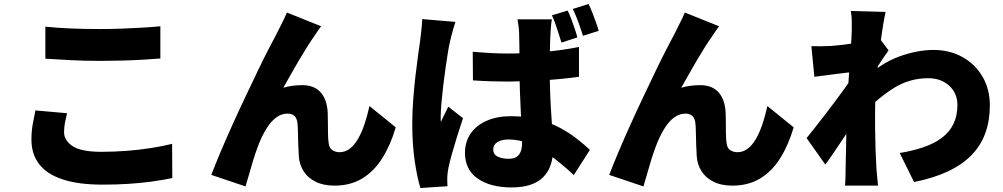

<svg xmlns="http://www.w3.org/2000/svg" viewBox="-20 -875 5040 965"><path d="M208 -741Q264 -735 334 -732Q404 -729 485 -729Q535 -729 589.5 -731Q644 -733 695.5 -736Q747 -739 786 -743V-581Q751 -578 699 -575Q647 -572 591 -570.5Q535 -569 486 -569Q406 -569 338 -572.5Q270 -576 208 -580ZM317 -306Q311 -281 306.5 -258Q302 -235 302 -211Q302 -169 345 -140.5Q388 -112 489 -112Q556 -112 619 -117Q682 -122 739.5 -131Q797 -140 845 -152L846 20Q798 30 743 37.5Q688 45 626.5 49Q565 53 495 53Q374 53 294.5 26.5Q215 0 176.5 -50.5Q138 -101 138 -173Q138 -219 145.5 -256Q153 -293 158 -320Z M1594 -743Q1586 -733 1578 -720.5Q1570 -708 1562 -697Q1543 -670 1522.5 -637.5Q1502 -605 1481.5 -570Q1461 -535 1441.5 -500.5Q1422 -466 1404 -434Q1427 -441 1451 -444Q1475 -447 1499 -447Q1559 -447 1591 -411.5Q1623 -376 1627 -311Q1628 -293 1628 -263.5Q1628 -234 1628.5 -204Q1629 -174 1632 -155Q1635 -130 1651 -120Q1667 -110 1687 -110Q1714 -110 1737 -127Q1760 -144 1778.5 -175.5Q1797 -207 1811.5 -249.5Q1826 -292 1837 -342L1969 -235Q1943 -146 1901.5 -80Q1860 -14 1800.5 22Q1741 58 1661 58Q1605 58 1565.5 38Q1526 18 1505.5 -15Q1485 -48 1482 -88Q1480 -114 1479 -147Q1478 -180 1477.5 -210Q1477 -240 1475 -256Q1473 -279 1460.5 -291.5Q1448 -304 1425 -304Q1395 -304 1369 -285Q1343 -266 1322 -233Q1301 -200 1284 -159Q1275 -137 1265 -108Q1255 -79 1246 -47.5Q1237 -16 1228.5 12.5Q1220 41 1214 62L1042 4Q1061 -46 1088 -110Q1115 -174 1147 -245Q1179 -316 1212 -385.5Q1245 -455 1275 -517.5Q1305 -580 1329 -626.5Q1353 -673 1366 -697Q1376 -718 1391 -746.5Q1406 -775 1422 -812Z M2356 -615Q2400 -611 2444.5 -608.5Q2489 -606 2534 -606Q2627 -606 2719 -614.5Q2811 -623 2890 -639V-489Q2812 -478 2719.5 -472Q2627 -466 2535 -465Q2491 -465 2446 -466.5Q2401 -468 2357 -471ZM2754 -778Q2751 -764 2749.5 -746Q2748 -728 2747 -711Q2746 -696 2745 -669Q2744 -642 2743.5 -607.5Q2743 -573 2743 -533Q2743 -458 2745.5 -397.5Q2748 -337 2751.5 -288.5Q2755 -240 2757.5 -200.5Q2760 -161 2760 -127Q2760 -83 2748 -47Q2736 -11 2711 14.5Q2686 40 2646.5 53.5Q2607 67 2551 67Q2445 67 2381 22.5Q2317 -22 2317 -107Q2317 -163 2346 -204.5Q2375 -246 2427 -268.5Q2479 -291 2548 -291Q2623 -291 2684 -275Q2745 -259 2793.5 -233Q2842 -207 2879.5 -177.5Q2917 -148 2945 -122L2864 5Q2803 -52 2748 -92Q2693 -132 2641 -153Q2589 -174 2536 -174Q2502 -174 2480.5 -161Q2459 -148 2459 -124Q2459 -98 2482 -87.5Q2505 -77 2536 -77Q2561 -77 2575.5 -86Q2590 -95 2597 -113Q2604 -131 2604 -158Q2604 -183 2602 -223.5Q2600 -264 2597.5 -314Q2595 -364 2593 -420Q2591 -476 2591 -533Q2591 -593 2590.5 -641Q2590 -689 2589 -709Q2589 -720 2586.5 -741Q2584 -762 2581 -778ZM2269 -765Q2265 -754 2259 -733Q2253 -712 2248 -692Q2243 -672 2241 -663Q2237 -647 2231.5 -613Q2226 -579 2219.5 -534.5Q2213 -490 2207.5 -443Q2202 -396 2198.5 -354.5Q2195 -313 2195 -285Q2195 -283 2195 -274Q2195 -265 2196 -262Q2202 -277 2208 -288.5Q2214 -300 2220.5 -312.5Q2227 -325 2233 -339L2307 -281Q2292 -236 2277.5 -189.5Q2263 -143 2251.5 -102Q2240 -61 2234 -32Q2232 -22 2230 -7.5Q2228 7 2228 15Q2228 23 2228 35.5Q2228 48 2229 61L2093 70Q2077 19 2064.5 -65Q2052 -149 2052 -251Q2052 -308 2056.5 -369.5Q2061 -431 2067.5 -488Q2074 -545 2080.5 -591.5Q2087 -638 2091 -666Q2094 -689 2097.5 -720Q2101 -751 2102 -779ZM2833 -822Q2843 -802 2852 -777.5Q2861 -753 2869 -729.5Q2877 -706 2882 -687L2802 -661Q2795 -683 2787.5 -706.5Q2780 -730 2772 -753.5Q2764 -777 2754 -798ZM2938 -855Q2948 -835 2957.5 -810.5Q2967 -786 2975.5 -762.5Q2984 -739 2989 -720L2910 -695Q2900 -727 2887 -763Q2874 -799 2859 -830Z M3594 -743Q3586 -733 3578 -720.5Q3570 -708 3562 -697Q3543 -670 3522.5 -637.5Q3502 -605 3481.5 -570Q3461 -535 3441.5 -500.5Q3422 -466 3404 -434Q3427 -441 3451 -444Q3475 -447 3499 -447Q3559 -447 3591 -411.5Q3623 -376 3627 -311Q3628 -293 3628 -263.5Q3628 -234 3628.5 -204Q3629 -174 3632 -155Q3635 -130 3651 -120Q3667 -110 3687 -110Q3714 -110 3737 -127Q3760 -144 3778.5 -175.5Q3797 -207 3811.5 -249.5Q3826 -292 3837 -342L3969 -235Q3943 -146 3901.5 -80Q3860 -14 3800.5 22Q3741 58 3661 58Q3605 58 3565.5 38Q3526 18 3505.5 -15Q3485 -48 3482 -88Q3480 -114 3479 -147Q3478 -180 3477.5 -210Q3477 -240 3475 -256Q3473 -279 3460.5 -291.5Q3448 -304 3425 -304Q3395 -304 3369 -285Q3343 -266 3322 -233Q3301 -200 3284 -159Q3275 -137 3265 -108Q3255 -79 3246 -47.5Q3237 -16 3228.5 12.5Q3220 41 3214 62L3042 4Q3061 -46 3088 -110Q3115 -174 3147 -245Q3179 -316 3212 -385.5Q3245 -455 3275 -517.5Q3305 -580 3329 -626.5Q3353 -673 3366 -697Q3376 -718 3391 -746.5Q3406 -775 3422 -812Z M4502 -106Q4569 -117 4622.5 -135.5Q4676 -154 4714 -182.5Q4752 -211 4772 -252Q4792 -293 4792 -348Q4792 -378 4781 -402.5Q4770 -427 4750 -445Q4730 -463 4703.5 -472.5Q4677 -482 4646 -482Q4551 -482 4471.5 -432Q4392 -382 4318 -303L4319 -474Q4408 -558 4499.5 -591Q4591 -624 4672 -624Q4753 -624 4817 -588.5Q4881 -553 4918 -490Q4955 -427 4955 -345Q4955 -269 4932.5 -206.5Q4910 -144 4863.5 -96Q4817 -48 4745 -14Q4673 20 4574 40ZM4274 -514Q4255 -512 4230 -509Q4205 -506 4177.5 -502.5Q4150 -499 4123 -495.5Q4096 -492 4073 -489L4058 -643Q4082 -642 4104 -642.5Q4126 -643 4157 -644Q4183 -646 4217.5 -650Q4252 -654 4287.5 -659.5Q4323 -665 4353.5 -671Q4384 -677 4400 -683L4446 -622Q4438 -611 4425.5 -592.5Q4413 -574 4400.5 -555Q4388 -536 4379 -523L4305 -306Q4289 -284 4266 -250Q4243 -216 4218 -178.5Q4193 -141 4169.5 -106.5Q4146 -72 4128 -48L4034 -181Q4053 -205 4077 -235Q4101 -265 4127 -299Q4153 -333 4178.5 -367Q4204 -401 4226.5 -432.5Q4249 -464 4266 -489L4267 -501ZM4261 -722Q4261 -746 4261 -770.5Q4261 -795 4256 -820L4431 -815Q4425 -789 4418 -745.5Q4411 -702 4404 -647Q4397 -592 4391 -532Q4385 -472 4381.5 -412Q4378 -352 4378 -298Q4378 -260 4378.5 -215.5Q4379 -171 4380.5 -123.5Q4382 -76 4385 -28Q4386 -15 4388.5 12Q4391 39 4393 58H4227Q4229 38 4229.5 12.5Q4230 -13 4230 -25Q4231 -74 4232 -118.5Q4233 -163 4234 -214Q4235 -265 4237 -332Q4238 -355 4240 -389Q4242 -423 4244.5 -463.5Q4247 -504 4250 -545Q4253 -586 4255.5 -622.5Q4258 -659 4259.5 -685.5Q4261 -712 4261 -722Z"/></svg>

Font: Noto Sans JP Thin Black
Style: Regular
Weight: 900
Version: Version 2.004-H2;hotconv 1.0.118;makeotfexe 2.5.65603